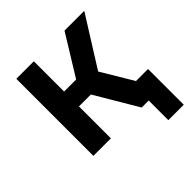

<svg xmlns="http://www.w3.org/2000/svg" viewBox="-184 -689 969 969"><g transform="rotate(-45 300.0 -205.0)"><path d="M77 0V-550H202V-334H288L421 -550H562L395 -284L496 -115H582V140H472V0H422L287 -228H202V0Z"/></g></svg>

Font: NKDuy Mono
Style: Bold
Weight: 700
Monospace: yes
Designer: NKDuy
Foundry: NKDuy
Version: Version 2.251; ttfautohint (v1.8.4.7-5d5b)